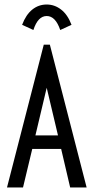

<svg xmlns="http://www.w3.org/2000/svg" viewBox="-20 -831 415 851"><path d="M291 0 251 -171H123L82 0H11L174 -633H201L364 0ZM187 -442 137 -231H237ZM128 -698 78 -721Q95 -766 123 -788.5Q151 -811 187 -811Q222 -811 251 -788.5Q280 -766 297 -721L247 -698Q226 -760 187 -760Q148 -760 128 -698Z"/></svg>

Font: Inconsolata Condensed Medium
Style: Regular
Weight: 500
Width: 3
Monospace: yes
Designer: Raph Levien, Cyreal, Brenton Simpson
Foundry: Raph Levien, Cyreal, Google
Version: Version 3.100; ttfautohint (v1.8.4.7-5d5b)